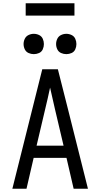

<svg xmlns="http://www.w3.org/2000/svg" viewBox="-20 -1161 616 1181"><path d="M56 0H143L187 -190H389L433 0H521L398 -490L336 -735H240ZM205 -265 258 -490Q266 -523 273.5 -556Q281 -589 288 -622Q295 -589 303 -556Q311 -523 318 -490L371 -265ZM188 -828Q205 -828 220.5 -835Q236 -842 243 -857.5Q250 -873 250 -890Q250 -907 243 -922.5Q236 -938 220.5 -945.5Q205 -953 188 -953Q171 -953 155.5 -945.5Q140 -938 132.5 -922.5Q125 -907 125 -890Q125 -873 132.5 -857.5Q140 -842 155.5 -835Q171 -828 188 -828ZM388 -828Q405 -828 420.5 -835Q436 -842 443 -857.5Q450 -873 450 -890Q450 -907 443 -922.5Q436 -938 420.5 -945.5Q405 -953 388 -953Q371 -953 355.5 -945.5Q340 -938 332.5 -922.5Q325 -907 325 -890Q325 -873 332.5 -857.5Q340 -842 355.5 -835Q371 -828 388 -828ZM438 -1065V-1141H138V-1065Z"/></svg>

Font: Iosevka SS01 Extended
Style: Regular
Weight: 400
Width: 7
Monospace: yes
Designer: Belleve Invis
Foundry: Belleve Invis
Version: Version 3.4.7; ttfautohint (v1.8.3)